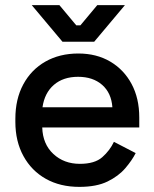

<svg xmlns="http://www.w3.org/2000/svg" viewBox="-20 -716 600 750"><path d="M40 -240V-252Q40 -329 71 -386.5Q102 -444 157.5 -475.5Q213 -507 286 -507Q357 -507 410.5 -475.5Q464 -444 494 -388Q524 -332 524 -257V-218H145Q147 -153 188.5 -114.5Q230 -76 292 -76Q350 -76 379.5 -102Q409 -128 425 -162L510 -118Q496 -90 469.5 -59Q443 -28 400 -7Q357 14 290 14Q215 14 159 -17.5Q103 -49 71.5 -106.5Q40 -164 40 -240ZM419 -297Q415 -353 379 -384.5Q343 -416 285 -416Q227 -416 190.5 -384.5Q154 -353 146 -297ZM224 -553 104 -696H212L278 -617H294L360 -696H468L348 -553Z"/></svg>

Font: Space Grotesk Frontify Medium
Style: Regular
Weight: 500
Designer: Florian Karsten
Version: Version 2.000